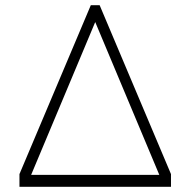

<svg xmlns="http://www.w3.org/2000/svg" viewBox="-20 -720 734 740"><path d="M55 -49 330 -700H364L639 -49V0H55ZM594 -46 347 -635 100 -46Z"/></svg>

Font: K2D Thin
Style: Regular
Weight: 100
Designer: Katatrad Aksorn Co.,Ltd.
Foundry: Cadson Demak Co.,Ltd.
Version: Version 1.000; ttfautohint (v1.6)